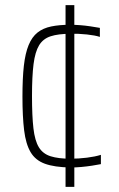

<svg xmlns="http://www.w3.org/2000/svg" viewBox="-20 -716 463 744"><path d="M253 -67Q191 -68 154 -81.5Q117 -95 98.5 -126.5Q80 -158 73.5 -211Q67 -264 67 -342Q67 -413 72.5 -461.5Q78 -510 91 -541.5Q104 -573 125.5 -590Q147 -607 178.5 -613.5Q210 -620 252 -620Q270 -620 290 -618.5Q310 -617 330 -614Q350 -611 367 -608V-573Q349 -579 316.5 -582.5Q284 -586 252 -585Q206 -585 176.5 -575.5Q147 -566 131.5 -540.5Q116 -515 110 -467.5Q104 -420 104 -344Q104 -267 109.5 -219Q115 -171 130.5 -145.5Q146 -120 176 -110.5Q206 -101 253 -101Q285 -101 317 -105Q349 -109 371 -116V-80Q356 -77 336.5 -74Q317 -71 295.5 -69Q274 -67 253 -67ZM234 8V-696H268V8Z"/></svg>

Font: Saira Thin SemiCondensed
Style: Regular
Weight: 100
Width: 4
Version: Version 1.101